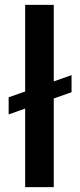

<svg xmlns="http://www.w3.org/2000/svg" viewBox="-20 -770 330 790"><path d="M274.4 -460.9V-390.6L201.2 -364.7V0H83.5V-323.2L15.6 -299.3V-369.6L83.5 -393.6V-750H201.2V-435.1Z"/></svg>

Font: Vazirmatn RD FD Medium
Style: Regular
Weight: 500
Designer: Saber Rastikerdar
Foundry: Saber Rastikerdar
Version: Version 33.003